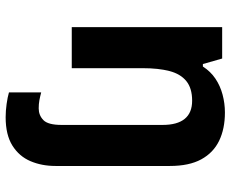

<svg xmlns="http://www.w3.org/2000/svg" viewBox="-90 -558 836 697"><g transform="rotate(90 328.5 -209.0)"><path d="M405 189Q382 189 357 185.5Q332 182 315 177V60Q330 64 343.5 66.5Q357 69 373 69Q398 69 415.5 52Q433 35 433 -14V-381Q433 -434 411 -461Q389 -488 345 -488Q300 -488 274 -467Q248 -446 237.5 -406Q227 -366 227 -308V-51H78V-597H192L212 -527H221Q239 -555 265 -572.5Q291 -590 323 -598.5Q355 -607 388 -607Q447 -607 490.5 -586Q534 -565 558 -521Q582 -477 582 -407V8Q582 58 564.5 99Q547 140 508 164.5Q469 189 405 189Z"/></g></svg>

Font: Noto Sans Tamil UI
Style: Regular
Weight: 400
Designer: Jelle Bosma - Monotype Design Team
Foundry: Monotype Imaging Inc.
Version: Version 2.004